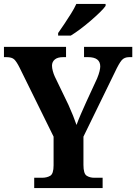

<svg xmlns="http://www.w3.org/2000/svg" viewBox="-20 -951 689 971"><path d="M153 0V-52H192Q217 -52 234 -62Q251 -72 251 -115V-260L79 -609Q64 -639 52 -650.5Q40 -662 12 -662H0V-714H314V-662H299Q271 -662 257 -650Q243 -638 243 -619Q243 -607 247 -592Q251 -577 257 -564L326 -421Q340 -390 349.5 -366Q359 -342 367 -319Q376 -344 389 -374Q402 -404 417 -437L471 -554Q480 -576 483.5 -591Q487 -606 487 -615Q487 -662 425 -662H405V-714H649V-662H633Q609 -662 595.5 -646.5Q582 -631 560 -584L402 -260V-117Q402 -73 418 -62.5Q434 -52 457 -52H499V0ZM274 -784Q288 -804 305.5 -830Q323 -856 339.5 -882.5Q356 -909 366 -931H514V-921Q505 -908 485 -888.5Q465 -869 439.5 -847Q414 -825 387.5 -805Q361 -785 338 -771H274Z"/></svg>

Font: Noto Serif Thai SemiCondensed
Style: Bold
Weight: 700
Width: 4
Designer: Monotype Design Team
Foundry: Monotype Imaging Inc.
Version: Version 2.002; ttfautohint (v1.8.4.7-5d5b)